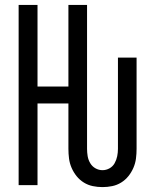

<svg xmlns="http://www.w3.org/2000/svg" viewBox="-20 -755 634 783"><path d="M398 8Q378 8 358.5 4Q339 0 322 -10.5Q305 -21 292.5 -36.5Q280 -52 272 -70.5Q264 -89 261.5 -108.5Q259 -128 259 -148V-333H133V0H56V-735H133V-402H259V-735H335V-148Q335 -133 337.5 -118Q340 -103 348 -89.5Q356 -76 369.5 -68.5Q383 -61 398 -61Q413 -61 426.5 -68.5Q440 -76 447.5 -89.5Q455 -103 458 -118Q461 -133 461 -148V-520H537V-148Q537 -128 534.5 -108.5Q532 -89 524 -70.5Q516 -52 503.5 -36.5Q491 -21 474 -10.5Q457 0 437.5 4Q418 8 398 8Z"/></svg>

Font: Iosevka QP
Style: Regular
Weight: 400
Designer: Belleve Invis
Foundry: Belleve Invis
Version: Version 20.0.0; ttfautohint (v1.8.4)